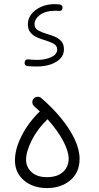

<svg xmlns="http://www.w3.org/2000/svg" viewBox="-20 -914 489 953"><path d="M54.2 -118.2Q54.2 -174.8 87.9 -241Q121.6 -307.1 177.7 -360.8Q164.1 -374 149.9 -386.2Q141.6 -393.6 140.6 -404.8Q139.6 -416 147 -424.3Q153.8 -432.6 165.3 -433.6Q176.8 -434.6 185.1 -427.2Q240.7 -379.4 283.7 -326.7Q326.7 -273.9 350.8 -222.4Q375 -170.9 375 -125.5Q375 -58.1 329.1 -19.3Q283.2 19.5 213.4 19.5Q144 19.5 99.1 -18.3Q54.2 -56.2 54.2 -118.2ZM109.4 -121.1Q109.4 -85.4 136.2 -60.1Q163.1 -34.7 213.4 -34.7Q264.6 -34.7 292.7 -60.5Q320.8 -86.4 320.8 -126.5Q320.8 -163.6 293.2 -215.3Q265.6 -267.1 215.8 -322.3Q166 -274.4 137.7 -218Q109.4 -161.6 109.4 -121.1ZM290.5 -874.5Q289.1 -858.4 272.9 -859.9Q267.1 -860.4 262 -860.4Q256.8 -860.4 251.5 -860.4Q205.6 -860.4 178.5 -840.1Q151.4 -819.8 151.4 -793.5Q151.4 -772.9 169.2 -763.2Q187 -753.4 212.9 -745.6Q231.9 -740.2 251.5 -732.2Q271 -724.1 284.2 -709.5Q297.4 -694.8 297.4 -668.9Q297.4 -642.1 279.1 -623Q260.7 -604 230.5 -594Q200.2 -584 165 -584Q152.8 -584 140.9 -584.5Q128.9 -585 116.7 -585.9Q101.1 -587.9 102.1 -603.5Q104 -621.1 121.1 -619.1Q132.3 -618.2 143.6 -617.4Q154.8 -616.7 165.5 -616.7Q203.1 -616.7 233.4 -630.1Q263.7 -643.6 263.7 -668.5Q263.7 -687 247.1 -696.5Q230.5 -706.1 204.6 -713.9Q186 -719.2 166 -727.5Q146 -735.8 132.1 -751.5Q118.2 -767.1 118.2 -793.5Q118.2 -821.3 136 -844Q153.8 -866.7 184.1 -880.1Q214.4 -893.6 251.5 -893.6Q262.2 -893.6 275.4 -892.1Q282.2 -891.6 286.9 -886.5Q291.5 -881.3 290.5 -874.5Z"/></svg>

Font: Mikhak-FD Light
Style: Regular
Weight: 300
Designer: Amin Abedi
Version: Version 3.2